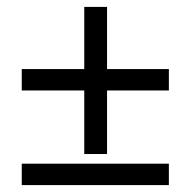

<svg xmlns="http://www.w3.org/2000/svg" viewBox="-20 -536 552 556"><path d="M43 -336V-274H224V-90H290V-274H469V-336H290V-516H224V-336ZM43 -62V0H469V-62Z"/></svg>

Font: fbb
Style: Regular
Weight: 400
Designer: David J. Perry, Michael Sharpe
Version: Version 1.045